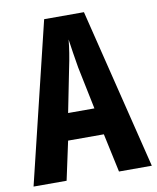

<svg xmlns="http://www.w3.org/2000/svg" viewBox="-81 -777 688 841"><g transform="rotate(-10 263.0 -357.0)"><path d="M380 0H526L350 -714H173L0 0H147L184 -172H343ZM283 -480 322 -291H205L243 -482C253 -528 260 -573 263 -608C268 -572 275 -527 283 -480Z"/></g></svg>

Font: Noto Sans Ethiopic ExtraCondensed
Style: Bold
Weight: 700
Width: 2
Designer: Monotype Design Team
Foundry: Monotype Imaging Inc.
Version: Version 2.102